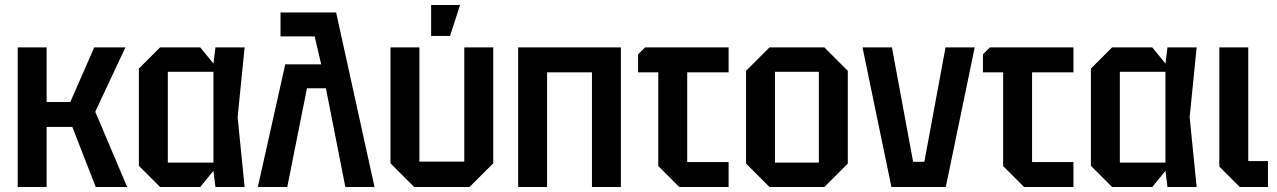

<svg xmlns="http://www.w3.org/2000/svg" viewBox="-20 -750 5120 770"><path d="M51 0V-560H167V-341H262L358 -560H483L362 -302L490 0H364L270 -241H167V0Z M622 0 537 -85V-475L622 -560H783L836 -495L844 -560H961L933 -280L961 0H844L836 -65L783 0ZM653 -98H836V-462H653Z M1105 -700H1328L1482 0H1365L1287 -396H1211L1132 0H1014L1124 -492H1268L1242 -604H1105Z M1958 -560V-95L1863 0H1641L1546 -95V-560H1662V-102H1842V-560ZM1709 -606V-730H1825L1785 -606Z M2058 0V-560H2470V0H2354V-460H2174V0Z M2620 -84V-460H2539V-532L2567 -560H2902V-460H2736V-100H2902V0H2704Z M2972 -94V-466L3066 -560H3286L3380 -466V-94L3286 0H3066ZM3088 -98H3264V-462H3088Z M3555 0 3439 -560H3557L3642 -101H3687L3772 -560H3889L3773 0Z M4003 -84V-460H3922V-532L3950 -560H4285V-460H4119V-100H4285V0H4087Z M4440 0 4355 -85V-475L4440 -560H4601L4654 -495L4662 -560H4779L4751 -280L4779 0H4662L4654 -65L4601 0ZM4471 -98H4654V-462H4471Z M4870 -560H4986V-104H5065V0H4952L4870 -82Z"/></svg>

Font: Tektur SemiCondensed Medium
Style: Regular
Weight: 500
Width: 4
Designer: Adam Jagosz
Foundry: Adam Jagosz
Version: Version 1.005;gftools[0.9.30]